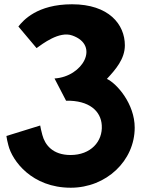

<svg xmlns="http://www.w3.org/2000/svg" viewBox="-20 -869 678 898"><path d="M10 -233C12 -221 14 -207 19 -190C37 -117 129 9 311 9C477 9 610 -117 610 -272C610 -383 527 -478 480 -500C520 -543 564 -593 564 -657C564 -755 489 -849 317 -849C153 -849 88 -773 66 -745L151 -644C178 -663 257 -725 318 -703C449 -657 367 -510 235 -502L289 -398C397 -400 452 -350 456 -283C461 -207 404 -144 310 -144C226 -144 190 -192 178 -238C173 -257 169 -274 168 -282Z"/></svg>

Font: Rabbid Highway Sign IV
Style: Bd
Weight: 400
Foundry: Cannot Into Space Fonts
Version: Version 0.277